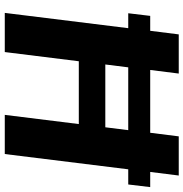

<svg xmlns="http://www.w3.org/2000/svg" viewBox="-2 -766 768 804"><g transform="rotate(90 382.0 -364.0)"><path d="M525 -517H262L250 -421H513ZM752.5 -517H689L625 0H461L499.5 -310H236.5L198 0H34L98 -517H35.5L46.5 -609H109L124 -728.5H288L273 -609H536L551 -728.5H715L700 -609H763.5Z"/></g></svg>

Font: Lato ExtraBold
Style: Italic
Weight: 800
Italic angle: -7°
Designer: Lukasz Dziedzic with Adam Twardoch and Botio Nikoltchev
Foundry: tyPoland Lukasz Dziedzic
Version: Version 2.015; 2015-08-06; http://www.latofonts.com/